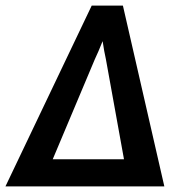

<svg xmlns="http://www.w3.org/2000/svg" viewBox="-41 -668 639 688"><path d="M547.9 0H453.1H449.7H-21.5L287.6 -647.9H399.4ZM147.9 -97.2H403.3L338.4 -456.1Q335.4 -468.8 332.5 -485.1Q329.6 -501.5 326.7 -520.5Q319.3 -501.5 312 -484.9Q304.7 -468.3 298.8 -455.6Z"/></svg>

Font: Carlito
Style: Bold Italic
Weight: 700
Italic angle: -7°
Designer: Lukasz Dziedzic
Foundry: tyPoland Lukasz Dziedzic
Version: Version 1.104